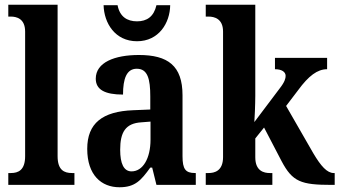

<svg xmlns="http://www.w3.org/2000/svg" viewBox="-20 -780 1432 810"><path d="M15 0H294V-50H284C251 -50 223 -62 223 -121V-760H15V-710H26C49 -710 86 -702 86 -647V-121C86 -62 57 -50 26 -50H15Z M558 -606C650 -606 697 -683 698 -758H640C629 -710 600 -690 558 -690C516 -690 485 -710 476 -758H417C419 -683 465 -606 558 -606ZM484 10C550 10 575 -19 614 -73H622L640 0H806V-50H803C763 -50 750 -66 750 -121V-378C750 -503 688 -548 566 -548C464 -548 384 -517 384 -448C384 -402 422 -381 499 -381C499 -448 514 -490 557 -490C603 -490 614 -447 614 -373V-318L542 -315C412 -310 348 -260 348 -152C348 -41 408 10 484 10ZM535 -57C502 -57 487 -90 487 -148C487 -222 509 -260 577 -264L615 -267V-191C615 -112 583 -57 535 -57Z M848 0H1129V-50H1118C1094 -50 1057 -58 1057 -116V-196L1094 -242L1168 -100C1214 -13 1250 0 1379 0H1392V-50H1388C1360 -50 1334 -79 1302 -133L1187 -333L1238 -400C1282 -460 1319 -488 1360 -488V-536H1140V-488C1168 -488 1185 -477 1185 -460C1185 -450 1182 -435 1160 -407L1053 -265C1054 -272 1057 -341 1057 -376V-760H848V-710H860C883 -710 921 -702 921 -647V-117C921 -58 884 -50 860 -50H848Z"/></svg>

Font: Noto Serif Bengali Condensed
Style: Bold
Weight: 700
Width: 3
Designer: Juan Bruce, Universal Thirst, Indian Type Foundry and the Monotype Design Team.
Foundry: Monotype Imaging Inc.
Version: Version 2.003